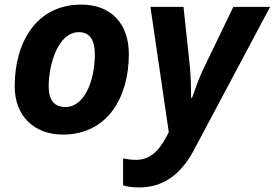

<svg xmlns="http://www.w3.org/2000/svg" viewBox="-20 -576 1196 836"><path d="M44 -200C44 -70 130 10 253 10C451 10 541 -156 541 -340C541 -476 461 -556 334 -556C139 -556 44 -393 44 -200ZM588 240C685 240 765 189 824 78L1156 -546H996L869 -283C842 -228 829 -183 816 -150H812C812 -189 811 -248 806 -293L779 -546H635L715 0L702 24C671 80 634 120 573 120C550 120 533 117 516 114V231C532 236 553 240 588 240ZM323 -436C375 -436 393 -395 393 -340C393 -223 347 -110 265 -110C216 -110 192 -140 192 -200C192 -298 234 -436 323 -436Z"/></svg>

Font: BC Sans
Style: Bold Italic
Weight: 700
Italic angle: -12°
Designer: Monotype Design Team
Province of B.C.
Foundry: Monotype Imaging Inc.
Version: Version 2.000;GOOG;noto-source:20170915:90ef993387c0